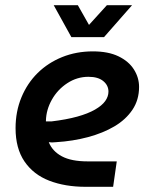

<svg xmlns="http://www.w3.org/2000/svg" viewBox="-20 -720 576 740"><path d="M310 0Q231 0 170 -23.5Q109 -47 74.5 -97.5Q40 -148 40 -226Q40 -290 62.5 -344.5Q85 -399 125 -438.5Q165 -478 219.5 -500Q274 -522 338 -522Q397 -522 436.5 -503Q476 -484 496 -452.5Q516 -421 516 -385Q516 -335 490.5 -297Q465 -259 421 -233Q377 -207 319 -191.5Q261 -176 196 -172Q187 -171 180.5 -171Q174 -171 168 -172Q182 -137 218.5 -117.5Q255 -98 318 -98H430L416 0ZM157 -252Q162 -252 167 -252Q172 -252 178 -252Q236 -259 277.5 -270.5Q319 -282 346 -297.5Q373 -313 385.5 -330.5Q398 -348 398 -367Q398 -391 378 -407.5Q358 -424 321 -424Q277 -424 239.5 -399.5Q202 -375 180 -336Q158 -297 157 -255Q157 -254 157 -253.5Q157 -253 157 -252ZM255 -577 187 -700H280L323 -624L392 -700H489L381 -577Z"/></svg>

Font: MuseoModerno Thin Medium
Style: Italic
Weight: 500
Italic angle: -9°
Version: Version 1.003